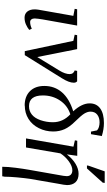

<svg xmlns="http://www.w3.org/2000/svg" viewBox="361 -1107 958 1720"><g transform="rotate(90 840.0 -247.0)"><path d="M146 -85 145 -82Q145 -60 154 -49Q163 -38 177 -38Q206 -38 237 -53L248 -30Q226 -12 198 0Q171 12 138 12Q104 12 84 -12Q64 -37 64 -78Q64 -94 67 -113Q73 -152 122 -425L59 -437L63 -459H209L154 -150Q146 -102 146 -85Z M644 -394H643Q643 -413 633 -423Q622 -434 611 -437L615 -459H708Q721 -449 721 -429Q721 -386 680 -321L474 10H438L346 -425L291 -437L295 -459H420L491 -102L612 -300Q644 -352 644 -394Z M925 10 926 11Q844 11 797 -36Q750 -83 750 -165Q750 -257 807 -323Q864 -389 977 -424Q906 -501 906 -571Q906 -633 952 -666Q998 -699 1082 -699Q1138 -699 1199 -680L1182 -583H1159L1148 -637Q1137 -648 1118 -654Q1098 -660 1076 -660Q1034 -660 1007 -639Q980 -618 980 -578Q980 -553 997 -524Q1014 -496 1069 -440Q1116 -393 1137 -347Q1158 -300 1158 -245Q1158 -176 1128 -116Q1098 -56 1045 -23Q992 10 925 10ZM930 -28H933Q975 -28 1007 -54Q1039 -80 1057 -132Q1075 -185 1075 -242Q1075 -332 1004 -398Q925 -373 880 -305Q835 -238 835 -152Q835 -90 859 -59Q883 -28 930 -28Z M1558 -365V-366Q1558 -389 1545 -402Q1531 -416 1506 -416Q1469 -416 1426 -385Q1382 -353 1354 -309L1301 -1H1220L1294 -426L1237 -439L1241 -460H1376L1363 -367Q1404 -419 1448 -445Q1493 -472 1537 -472Q1586 -472 1612 -445Q1638 -417 1638 -369Q1638 -349 1625 -284L1582 -35Q1576 5 1569 79Q1563 146 1563 190L1559 212H1474Q1474 162 1483 92Q1492 22 1501 -28L1546 -284Q1558 -346 1558 -365ZM1462 -547 1465 -563 1515 -706H1619L1616 -688L1489 -547Z"/></g></svg>

Font: Libra Serif Modern
Style: Italic
Weight: 400
Italic angle: -12°
Designer: Stefan Peev, Context Ltd
Foundry: Stefan Peev, Context Ltd
Version: Version 1.000